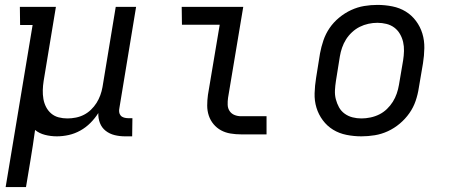

<svg xmlns="http://www.w3.org/2000/svg" viewBox="-20 -548 1840 783"><path d="M3 215 113 -446H62L61 -520H208L158 -218Q155 -199 154.5 -180.5Q154 -162 157 -144.5Q160 -127 168 -111.5Q176 -96 189 -85Q202 -74 219 -69.5Q236 -65 255 -65Q272 -65 289.5 -68.5Q307 -72 322.5 -80Q338 -88 351 -100.5Q364 -113 373.5 -128Q383 -143 389 -159.5Q395 -176 398 -193L452 -520H535L467 -108Q465 -99 466 -91Q467 -83 472 -77Q477 -71 485.5 -68.5Q494 -66 503 -66H520L519 8H490Q468 8 447.5 3Q427 -2 411 -14.5Q395 -27 387.5 -46.5Q380 -66 381 -87Q367 -65 348.5 -46.5Q330 -28 307.5 -15.5Q285 -3 260.5 2.5Q236 8 212 8Q187 8 163.5 2Q140 -4 123 -18Q119 13 114 44.5Q109 76 104 107L86 215Z M963 0Q941 0 920 -3.5Q899 -7 881.5 -16.5Q864 -26 851 -41.5Q838 -57 831.5 -76.5Q825 -96 825 -117.5Q825 -139 828 -161L876 -447H722L721 -520H972L910 -149Q908 -135 908.5 -120.5Q909 -106 916.5 -95Q924 -84 936.5 -79Q949 -74 963 -74H1067V0Z M1454 8Q1423 8 1393 2Q1363 -4 1338.5 -19Q1314 -34 1296.5 -57.5Q1279 -81 1270.5 -109Q1262 -137 1263 -168Q1264 -199 1269 -230L1285 -330Q1290 -357 1299 -383.5Q1308 -410 1324 -433.5Q1340 -457 1363 -476Q1386 -495 1412 -507Q1438 -519 1465 -523.5Q1492 -528 1519 -528Q1550 -528 1580 -522Q1610 -516 1634.5 -501Q1659 -486 1676.5 -462.5Q1694 -439 1702.5 -411Q1711 -383 1710.5 -352Q1710 -321 1705 -290L1688 -190Q1684 -163 1675 -136.5Q1666 -110 1649.5 -86.5Q1633 -63 1610.5 -44Q1588 -25 1562 -13Q1536 -1 1508.5 3.5Q1481 8 1454 8ZM1454 -65Q1472 -65 1491 -69Q1510 -73 1527 -81.5Q1544 -90 1558 -103.5Q1572 -117 1582 -133Q1592 -149 1598 -166.5Q1604 -184 1607 -202L1624 -302Q1627 -321 1627.5 -340Q1628 -359 1624 -376.5Q1620 -394 1611 -409.5Q1602 -425 1588 -435.5Q1574 -446 1556 -450.5Q1538 -455 1519 -455Q1501 -455 1482.5 -451Q1464 -447 1447 -438.5Q1430 -430 1415.5 -416.5Q1401 -403 1391 -387Q1381 -371 1375 -353.5Q1369 -336 1366 -318L1350 -218Q1347 -199 1346 -180Q1345 -161 1349.5 -143.5Q1354 -126 1362.5 -110.5Q1371 -95 1385.5 -84.5Q1400 -74 1417.5 -69.5Q1435 -65 1454 -65Z"/></svg>

Font: Iosevka Plex Etoile
Style: Italic
Weight: 400
Italic angle: -9°
Designer: Belleve Invis
Foundry: Belleve Invis
Version: Version 25.1.1; ttfautohint (v1.8.4)